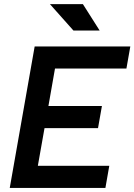

<svg xmlns="http://www.w3.org/2000/svg" viewBox="-20 -921 659 941"><path d="M27.8 0 149.9 -693.4H618.7L599.6 -585H249.5L217.3 -401.4H479.5L460.4 -293H198.2L165.5 -108.4H515.6L496.6 0ZM339.8 -771.5 224.6 -900.9H386.2L468.3 -771.5Z"/></svg>

Font: Cascadia Code PL SemiBold
Style: Italic
Weight: 600
Italic angle: -10°
Monospace: yes
Designer: Aaron Bell
Foundry: Saja Typeworks
Version: Version 2404.023; ttfautohint (v1.8.4)